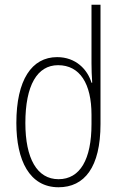

<svg xmlns="http://www.w3.org/2000/svg" viewBox="-20 -780 514 810"><path d="M227 10C336 10 404 -74 404 -257V-760H366V-513C366 -489 367 -458 369 -431H366C349 -487 300 -539 221 -539C114 -539 49 -443 49 -261C49 -104 104 10 227 10ZM227 -24C136 -24 87 -112 87 -261C87 -420 137 -505 225 -505C317 -505 366 -427 366 -296V-256C366 -108 318 -24 227 -24Z"/></svg>

Font: Noto Sans Georgian Condensed ExtraLight
Style: Regular
Weight: 200
Width: 3
Designer: Monotype Design Team, Akaki Razmadze
Foundry: Google LLC
Version: Version 2.005